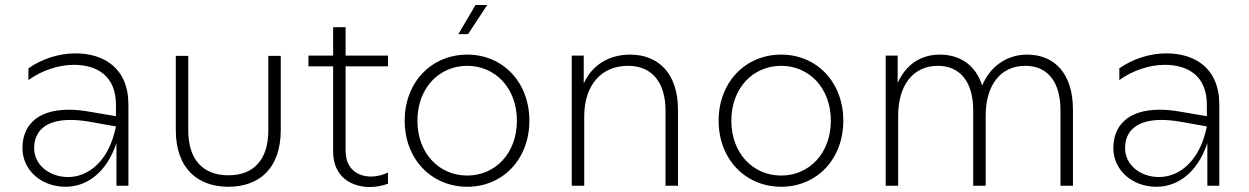

<svg xmlns="http://www.w3.org/2000/svg" viewBox="-20 -745 5009 770"><path d="M447 0H495V-325C495 -472 397 -531 282 -531C217 -531 148 -509 94 -471V-424C148 -463 216 -485 276 -485C371 -485 445 -439 445 -325V-279L345 -296C312 -302 283 -305 256 -305C124 -305 70 -237 70 -151C70 -64 144 4 243 4C325 4 406 -49 447 -171ZM117 -151C117 -219 163 -264 262 -264C284 -264 310 -262 338 -257L445 -238C417 -97 333 -35 253 -35C179 -35 117 -83 117 -151Z M896 4C1017 4 1106 -67 1106 -224V-521H1056V-222C1056 -104 997 -42 896 -42C795 -42 735 -104 735 -222V-521H685V-224C685 -67 775 4 896 4Z M1536 -8V-53C1515 -43 1491 -37 1468 -37C1415 -37 1366 -67 1366 -141V-479H1536V-522H1366V-636H1316V-522H1217V-479H1316V-137C1316 -36 1389 5 1463 5C1488 5 1513 0 1536 -8Z M1854 4C1996 4 2103 -106 2103 -261C2103 -416 1996 -526 1854 -526C1711 -526 1603 -416 1603 -261C1603 -106 1711 4 1854 4ZM1854 -41C1741 -41 1654 -130 1654 -261C1654 -392 1741 -481 1854 -481C1966 -481 2053 -392 2053 -261C2053 -130 1966 -41 1854 -41ZM1818 -608H1857L1934 -725H1887Z M2507 -526C2420 -526 2353 -482 2321 -410V-522H2273V0H2323V-278C2323 -402 2390 -481 2499 -481C2592 -481 2649 -418 2649 -301V0H2699V-305C2699 -450 2621 -526 2507 -526Z M3113 4C3255 4 3362 -106 3362 -261C3362 -416 3255 -526 3113 -526C2970 -526 2862 -416 2862 -261C2862 -106 2970 4 3113 4ZM3113 -41C3000 -41 2913 -130 2913 -261C2913 -392 3000 -481 3113 -481C3225 -481 3312 -392 3312 -261C3312 -130 3225 -41 3113 -41Z M4099 -526C4018 -526 3951 -479 3919 -402C3893 -483 3831 -526 3749 -526C3670 -526 3611 -483 3580 -412V-522H3532V0H3582V-281C3582 -403 3642 -481 3741 -481C3830 -481 3883 -417 3883 -302V0H3933V-281C3933 -403 3992 -481 4092 -481C4181 -481 4233 -417 4233 -302V0H4283V-305C4283 -449 4210 -526 4099 -526Z M4822 0H4870V-325C4870 -472 4772 -531 4657 -531C4592 -531 4523 -509 4469 -471V-424C4523 -463 4591 -485 4651 -485C4746 -485 4820 -439 4820 -325V-279L4720 -296C4687 -302 4658 -305 4631 -305C4499 -305 4445 -237 4445 -151C4445 -64 4519 4 4618 4C4700 4 4781 -49 4822 -171ZM4492 -151C4492 -219 4538 -264 4637 -264C4659 -264 4685 -262 4713 -257L4820 -238C4792 -97 4708 -35 4628 -35C4554 -35 4492 -83 4492 -151Z"/></svg>

Font: Chess Sans Light
Style: Regular
Weight: 300
Designer: Wolf Bōese
Foundry: Wolf Bōese
Version: Version 7.223;Glyphs 3.3 (3306)